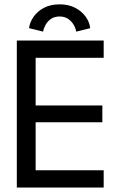

<svg xmlns="http://www.w3.org/2000/svg" viewBox="-20 -842 566 862"><path d="M55.5 -660H445.5V-582.5H140V-368.5H439.5V-293H140V-77.5H445.5V0H55.5ZM173.5 -700 110.5 -715.5Q113.5 -741.5 130.5 -766.2Q147.5 -791 177.2 -806.8Q207 -822.5 247.5 -822.5Q288 -822.5 317.5 -807Q347 -791.5 364.5 -767.2Q382 -743 385 -715.5L322 -700Q320 -714.5 311 -730.2Q302 -746 286.2 -757Q270.5 -768 247.5 -768Q224.5 -768 208.8 -757Q193 -746 184.5 -730.2Q176 -714.5 173.5 -700Z"/></svg>

Font: League Spartan Thin
Style: Regular
Weight: 400
Version: Version 2.002